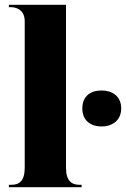

<svg xmlns="http://www.w3.org/2000/svg" viewBox="-20 -780 525 800"><path d="M17 0H320V-10H311C279 -10 255 -26 255 -81V-760H17V-750H28C41 -750 83 -743 83 -692V-81C83 -26 60 -10 28 -10H17ZM403 -253C447 -253 485 -278 485 -328C485 -380 447 -403 403 -403C358 -403 323 -380 323 -328C323 -278 358 -253 403 -253Z"/></svg>

Font: Noto Serif Display Condensed Black
Style: Regular
Weight: 900
Width: 3
Designer: Monotype Design Team
Foundry: Monotype Imaging Inc.
Version: Version 2.009